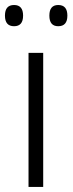

<svg xmlns="http://www.w3.org/2000/svg" viewBox="-24 -740 287 760"><path d="M147 0H88.9V-530.8H147ZM31.7 -720.2Q67.4 -720.2 67.4 -678.2Q67.4 -636.2 31.7 -636.2Q-4.4 -636.2 -4.4 -678.2Q-4.4 -720.2 31.7 -720.2ZM206.5 -720.2Q242.7 -720.2 242.7 -678.2Q242.7 -636.2 206.5 -636.2Q171.4 -636.2 171.4 -678.2Q171.4 -720.2 206.5 -720.2Z"/></svg>

Font: Droid Sans TV
Style: Regular
Weight: 300
Version: Version 1.00